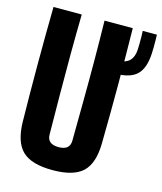

<svg xmlns="http://www.w3.org/2000/svg" viewBox="-119 -888 833 985"><g transform="rotate(15 297.5 -395.0)"><path d="M253 10Q141 10 92.5 -36.5Q44 -83 42 -191Q37 -496 42 -800H192Q190 -700 189.5 -590.5Q189 -481 190 -372.5Q191 -264 192 -163Q192 -112 253 -112Q313 -112 313 -163Q314 -264 315 -372.5Q316 -481 315.5 -590.5Q315 -700 313 -800H463Q468 -496 463 -191Q462 -83 413.5 -36.5Q365 10 253 10ZM440 -552Q429 -552 417 -552.5Q405 -553 396 -554V-621Q407 -620 418 -619.5Q429 -619 440 -620Q512 -624 516 -700Q517 -710 517 -730Q517 -750 517 -770.5Q517 -791 516 -800H591Q592 -791 592 -770.5Q592 -750 592 -730Q592 -710 591 -700Q587 -621 551.5 -586.5Q516 -552 440 -552Z"/></g></svg>

Font: Big Shoulders Display Black
Style: Regular
Weight: 900
Designer: Patric King
Foundry: XO Type Co
Version: Version 1.000; ttfautohint (v1.8.2)